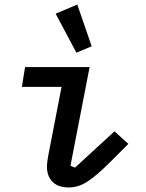

<svg xmlns="http://www.w3.org/2000/svg" viewBox="-20 -810 640 842"><path d="M282 12Q234 12 210 -13Q186 -38 186 -78Q186 -101 193 -135L250 -429H76L90 -516H373L289 -83L309 -75L482 -234L543 -179L465 -101Q434 -70 409 -48.5Q384 -27 363 -13.5Q342 0 322.5 6Q303 12 282 12ZM224 -750 319 -790 382 -607 315 -579Z"/></svg>

Font: IBM Plex Mono Medm
Style: Italic
Weight: 500
Italic angle: -9°
Monospace: yes
Designer: Mike Abbink, Paul van der Laan, Pieter van Rosmalen
Foundry: Bold Monday
Version: Version 2.3